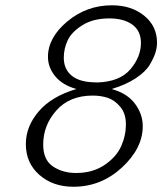

<svg xmlns="http://www.w3.org/2000/svg" viewBox="-20 -692 616 729"><path d="M78.1 -145Q78.1 -211.9 127 -269Q175.8 -326.2 270 -354Q216.8 -369.1 189.5 -402.6Q162.1 -436 162.1 -476.1Q162.1 -549.3 235.6 -610.6Q309.1 -671.9 404.8 -671.9Q479 -671.9 527.6 -632.3Q576.2 -592.8 576.2 -529.8Q576.2 -512.7 570.6 -493.4Q564.9 -474.1 549.1 -447Q533.2 -419.9 495.6 -395Q458 -370.1 403.8 -354Q462.9 -337.9 492.4 -298.3Q522 -258.8 522 -212.9Q522 -128.9 442.9 -55.9Q363.8 17.1 258.8 17.1Q180.7 17.1 129.4 -28.1Q78.1 -73.2 78.1 -145ZM144 -143.1Q144 -85 180.9 -60.1Q217.8 -35.2 269 -35.2Q332 -35.2 377 -65.7Q421.9 -96.2 439.9 -136.5Q458 -176.8 458 -220.2Q458 -261.2 436.5 -286.6Q415 -312 388.9 -320.6Q362.8 -329.1 332 -329.1Q244.1 -329.1 194.1 -272.7Q144 -216.3 144 -143.1ZM222.2 -473.1Q222.2 -431.2 249.5 -407Q276.9 -382.8 328.1 -379.9L350.1 -378.9Q435.1 -381.8 475.1 -429Q515.1 -476.1 515.1 -528.8Q515.1 -574.7 482.7 -598.4Q450.2 -622.1 395 -622.1Q334 -622.1 293 -596.4Q252 -570.8 237.1 -539.1Q222.2 -507.3 222.2 -473.1Z"/></svg>

Font: CMU Bright
Style: Oblique
Weight: 500
Italic angle: -12°
Version: Version 0.7.0